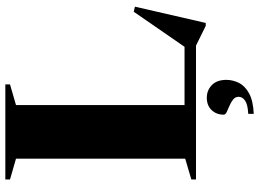

<svg xmlns="http://www.w3.org/2000/svg" viewBox="-146 -609 972 720"><g transform="rotate(-90 340.0 -249.0)"><path d="M614 36.5H603L529 0H27V-17.5L105 -40.5V-675L27 -697.5V-715H383.5V-697.5L306 -675V-43H524.5L656 -233.5L675 -229ZM273 196Q308.5 194 322.8 184Q337 174 337 160Q337 147.5 326.8 139.2Q316.5 131 303.2 125.5Q290 120 280 115.2Q270 110.5 270 104Q270 76.5 287.2 58.5Q304.5 40.5 333.5 40.5Q361.5 40.5 381 59.5Q400.5 78.5 400.5 114Q400.5 138 389.2 160.8Q378 183.5 350 199Q322 214.5 273 216.5Z"/></g></svg>

Font: Newsreader 72pt
Style: Bold
Weight: 700
Designer: Hugues Gentile
Foundry: Production Type
Version: Version 1.003; ttfautohint (v1.8.3)